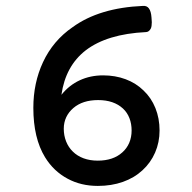

<svg xmlns="http://www.w3.org/2000/svg" viewBox="-20 -610 640 641"><path d="M266.1 -441.9Q198.7 -389.6 185.1 -293.5Q210.9 -325.7 246.3 -342Q281.7 -358.4 324.2 -358.4Q364.7 -358.4 399.4 -345.5Q434.1 -332.5 459 -308.1Q484.9 -283.7 498.8 -249.3Q512.7 -214.8 512.7 -174.3Q512.7 -134.8 497.8 -100.6Q482.9 -66.4 455.6 -41.5Q428.2 -16.1 390.1 -2.7Q352.1 10.7 306.6 10.7Q250.5 10.7 206.1 -13.2Q159.2 -38.1 130.4 -85Q91.3 -148.9 91.3 -250Q91.3 -333 123.5 -402.3Q157.2 -474.6 222.7 -519.5Q311.5 -584 457.5 -590.3Q470.2 -591.3 477.1 -582Q484.4 -572.3 485.8 -551.3Q486.8 -540.5 486.8 -535.6Q486.8 -521.5 483.4 -514.6Q477.5 -503.4 467.8 -502.9Q337.4 -496.6 266.1 -441.9ZM223.1 -104Q237.8 -89.4 259 -81.5Q280.3 -73.7 306.2 -73.7Q357.9 -73.7 388.2 -101.1Q403.3 -114.3 411.4 -133.1Q419.4 -151.9 419.4 -174.3Q419.4 -196.8 412.1 -215.6Q404.8 -234.4 390.6 -247.6Q359.9 -275.9 307.6 -275.9Q255.9 -275.9 225.1 -249.5Q209.5 -236.3 201.2 -218.8Q192.9 -201.2 192.9 -180.2Q192.9 -157.7 200.7 -137.9Q208.5 -118.2 223.1 -104Z"/></svg>

Font: Courier Prime Medium
Style: Regular
Weight: 500
Designer: Alan Dague-Greene
Foundry: Quote-Unquote Apps
Version: Version 1.202